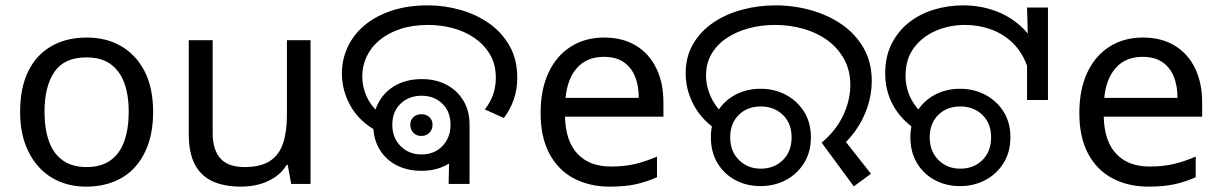

<svg xmlns="http://www.w3.org/2000/svg" viewBox="-20 -686 4554 716"><path d="M551 -269Q551 -202 533.5 -150.5Q516 -99 483.5 -63Q451 -27 404.5 -8.5Q358 10 301 10Q248 10 203 -8.5Q158 -27 125 -63Q92 -99 73.5 -150.5Q55 -202 55 -269Q55 -358 85 -419.5Q115 -481 171 -513.5Q227 -546 304 -546Q377 -546 432.5 -513.5Q488 -481 519.5 -419.5Q551 -358 551 -269ZM146 -269Q146 -206 162.5 -159.5Q179 -113 214 -88Q249 -63 303 -63Q357 -63 392 -88Q427 -113 443.5 -159.5Q460 -206 460 -269Q460 -333 443 -378Q426 -423 391.5 -447.5Q357 -472 302 -472Q220 -472 183 -418Q146 -364 146 -269Z M1138 -536V0H1066L1053 -71H1049Q1032 -43 1005 -25Q978 -7 946 1.5Q914 10 879 10Q815 10 771.5 -10.5Q728 -31 706 -74Q684 -117 684 -185V-536H773V-191Q773 -127 802 -95Q831 -63 892 -63Q952 -63 986.5 -85.5Q1021 -108 1035.5 -151.5Q1050 -195 1050 -257V-536Z M1384 -198Q1320 -233 1287.5 -290.5Q1255 -348 1255 -412Q1255 -465 1277 -511.5Q1299 -558 1340.5 -592.5Q1382 -627 1441.5 -646.5Q1501 -666 1576 -666Q1638 -666 1697.5 -649Q1757 -632 1804.5 -598.5Q1852 -565 1880.5 -514.5Q1909 -464 1909 -396Q1909 -351 1895.5 -313.5Q1882 -276 1859 -246L1788 -278Q1808 -303 1818.5 -332.5Q1829 -362 1829 -396Q1829 -446 1807.5 -482.5Q1786 -519 1750 -544Q1714 -569 1669 -581Q1624 -593 1577 -593Q1517 -593 1471.5 -577.5Q1426 -562 1394.5 -535.5Q1363 -509 1347 -474.5Q1331 -440 1331 -402Q1331 -358 1351 -318.5Q1371 -279 1408 -256L1384 -198ZM1551 -49Q1498 -49 1457.5 -70.5Q1417 -92 1394.5 -130.5Q1372 -169 1372 -220Q1372 -271 1395 -309.5Q1418 -348 1458.5 -369.5Q1499 -391 1553 -391Q1606 -391 1646 -369.5Q1686 -348 1708.5 -310Q1731 -272 1731 -222Q1731 -171 1708.5 -132Q1686 -93 1645.5 -71Q1605 -49 1551 -49ZM1552 -110Q1599 -110 1629.5 -141Q1660 -172 1660 -221Q1660 -270 1629.5 -299.5Q1599 -329 1552 -329Q1505 -329 1474 -299.5Q1443 -270 1443 -221Q1443 -172 1474 -141Q1505 -110 1552 -110ZM1551 -179Q1533 -179 1521.5 -191Q1510 -203 1510 -221Q1510 -238 1521.5 -249Q1533 -260 1551 -260Q1570 -260 1581.5 -249Q1593 -238 1593 -221Q1593 -203 1581.5 -191Q1570 -179 1551 -179ZM1657 -187 1731 -222V0H1653Z M2233 -546Q2302 -546 2351.5 -516Q2401 -486 2427.5 -431.5Q2454 -377 2454 -304V-251H2087Q2089 -160 2133.5 -112.5Q2178 -65 2258 -65Q2309 -65 2348.5 -74.5Q2388 -84 2430 -102V-25Q2389 -7 2349 1.5Q2309 10 2254 10Q2178 10 2119.5 -21Q2061 -52 2028.5 -113.5Q1996 -175 1996 -264Q1996 -352 2025.5 -415Q2055 -478 2108.5 -512Q2162 -546 2233 -546ZM2232 -474Q2169 -474 2132.5 -433.5Q2096 -393 2089 -321H2362Q2362 -367 2348 -401Q2334 -435 2305.5 -454.5Q2277 -474 2232 -474Z M3044 -154Q3097 -198 3124 -255Q3151 -312 3151 -369Q3151 -423 3128 -465Q3105 -507 3066 -535.5Q3027 -564 2976.5 -578.5Q2926 -593 2870 -593Q2818 -593 2772 -580.5Q2726 -568 2690 -544Q2654 -520 2633.5 -485Q2613 -450 2613 -405Q2613 -362 2632.5 -321.5Q2652 -281 2686 -254L2658 -198Q2597 -238 2567 -294.5Q2537 -351 2537 -412Q2537 -475 2565 -522.5Q2593 -570 2640.5 -602Q2688 -634 2748 -650Q2808 -666 2872 -666Q2940 -666 3004 -648Q3068 -630 3119 -595Q3170 -560 3200.5 -507Q3231 -454 3231 -384Q3231 -335 3215 -287Q3199 -239 3169 -197Q3139 -155 3097 -123L3113 -184L3228 -38L3164 9ZM2816 8Q2764 8 2722 -14.5Q2680 -37 2655.5 -78Q2631 -119 2631 -174Q2631 -229 2655.5 -269.5Q2680 -310 2722 -332.5Q2764 -355 2816 -355Q2868 -355 2910.5 -332.5Q2953 -310 2978.5 -269.5Q3004 -229 3004 -174Q3004 -119 2978.5 -78Q2953 -37 2910.5 -14.5Q2868 8 2816 8ZM2817 -57Q2867 -57 2899.5 -89Q2932 -121 2932 -174Q2932 -226 2899.5 -257.5Q2867 -289 2817 -289Q2767 -289 2735 -257.5Q2703 -226 2703 -174Q2703 -122 2735.5 -89.5Q2768 -57 2817 -57Z M3402 -198Q3341 -238 3311 -292.5Q3281 -347 3281 -412Q3281 -475 3305 -522.5Q3329 -570 3369.5 -602Q3410 -634 3462.5 -650Q3515 -666 3572 -666Q3633 -666 3688.5 -646.5Q3744 -627 3787.5 -587.5Q3831 -548 3856 -488.5Q3881 -429 3881 -348H3824Q3824 -410 3804 -456Q3784 -502 3749.5 -532.5Q3715 -563 3671 -578Q3627 -593 3579 -593Q3521 -593 3470.5 -571.5Q3420 -550 3388.5 -508Q3357 -466 3357 -404Q3357 -358 3376.5 -319.5Q3396 -281 3430 -254L3402 -198ZM3810 -475 3814 -513 3810 -658H3888V-313H3810ZM3560 8Q3508 8 3466 -14.5Q3424 -37 3399.5 -78Q3375 -119 3375 -174Q3375 -229 3399.5 -269.5Q3424 -310 3466 -332.5Q3508 -355 3560 -355Q3612 -355 3654.5 -332.5Q3697 -310 3722.5 -269.5Q3748 -229 3748 -174Q3748 -119 3722.5 -78Q3697 -37 3654.5 -14.5Q3612 8 3560 8ZM3561 -57Q3611 -57 3643.5 -89Q3676 -121 3676 -174Q3676 -226 3643.5 -257.5Q3611 -289 3561 -289Q3511 -289 3479 -257.5Q3447 -226 3447 -174Q3447 -122 3479.5 -89.5Q3512 -57 3561 -57Z M4242 -546Q4311 -546 4360.5 -516Q4410 -486 4436.5 -431.5Q4463 -377 4463 -304V-251H4096Q4098 -160 4142.5 -112.5Q4187 -65 4267 -65Q4318 -65 4357.5 -74.5Q4397 -84 4439 -102V-25Q4398 -7 4358 1.5Q4318 10 4263 10Q4187 10 4128.5 -21Q4070 -52 4037.5 -113.5Q4005 -175 4005 -264Q4005 -352 4034.5 -415Q4064 -478 4117.5 -512Q4171 -546 4242 -546ZM4241 -474Q4178 -474 4141.5 -433.5Q4105 -393 4098 -321H4371Q4371 -367 4357 -401Q4343 -435 4314.5 -454.5Q4286 -474 4241 -474Z"/></svg>

Font: loriya15
Style: Book
Weight: 400
Designer: Jelle Bosma - Monotype Design Team
Foundry: Monotype Imaging Inc.
Version: Version 2.003